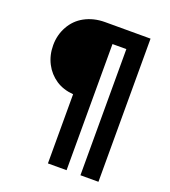

<svg xmlns="http://www.w3.org/2000/svg" viewBox="-151 -800 946 1067"><g transform="rotate(20 322.0 -266.5)"><path d="M255.9 -252.9Q196.3 -257.8 153.3 -286.1Q108.4 -316.4 84 -363.3Q58.6 -412.1 58.6 -471.7Q58.6 -532.2 86.9 -583Q115.2 -633.8 165 -661.1Q218.8 -690.4 286.1 -690.4H554.7V156.2H448.2V-589.8H366.2V156.2H255.9Z"/></g></svg>

Font: Altinn-DIN
Style: DIN-Bold
Weight: 700
Designer: Charles Nix
Foundry: Altinn
Version: Version 2.00